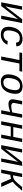

<svg xmlns="http://www.w3.org/2000/svg" viewBox="2106 -2684 588 4841"><g transform="rotate(90 2400.5 -264.0)"><path d="M226.6 -528.3 170.4 -239.3Q168 -224.6 139.2 -104L465.3 -528.3H561.5L459 0H375L437.5 -322.3Q451.2 -387.2 462.9 -426.3L132.8 0H39.1L141.6 -528.3Z M961.9 -538.1Q1050.3 -538.1 1099.6 -495.8Q1148.9 -453.6 1148.9 -380.4L1054.2 -373.5V-376.5Q1054.2 -418.5 1028.3 -443.8Q1002.4 -469.2 944.8 -469.2Q879.4 -469.2 836.9 -434.8Q794.4 -400.4 770.8 -324.7Q747.1 -249 747.1 -181.6Q747.1 -117.7 776.4 -87.9Q805.7 -58.1 864.3 -58.1Q917 -58.1 956.8 -84Q996.6 -109.9 1015.1 -163.1L1106.9 -157.2Q1091.3 -110.4 1054.9 -72Q1018.6 -33.7 966.6 -12Q914.6 9.8 855 9.8Q755.9 9.8 705.3 -38.6Q654.8 -86.9 654.8 -180.2Q654.8 -242.2 675 -312.3Q695.3 -382.3 735.6 -434.1Q775.9 -485.8 832.8 -512Q889.6 -538.1 961.9 -538.1Z M1314.9 -528.3H1787.6L1774.4 -459H1582L1492.7 0H1404.8L1494.1 -459H1301.8Z M2044.4 9.8Q1952.6 9.8 1903.8 -38.3Q1855 -86.4 1855 -179.2Q1855 -217.8 1863.8 -264.6Q1890.6 -400.9 1965.6 -469.5Q2040.5 -538.1 2153.8 -538.1Q2251 -538.1 2298.3 -493.2Q2345.7 -448.2 2345.7 -357.4Q2345.7 -291.5 2325.2 -218.5Q2304.7 -145.5 2265.1 -93.8Q2225.6 -42 2169.4 -16.1Q2113.3 9.8 2044.4 9.8ZM2253.4 -351.6Q2253.4 -412.6 2226.8 -442.9Q2200.2 -473.1 2142.6 -473.1Q2078.1 -473.1 2035.9 -435.5Q1993.7 -397.9 1970.5 -323.2Q1947.3 -248.5 1947.3 -182.1Q1947.3 -55.2 2056.2 -55.2Q2105.5 -55.2 2140.1 -75.4Q2174.8 -95.7 2200 -138.2Q2225.1 -180.7 2239.3 -243.4Q2253.4 -306.2 2253.4 -351.6Z M2614.7 -528.3 2576.7 -332 2574.7 -313.5Q2574.7 -283.2 2596.4 -268.1Q2618.2 -252.9 2658.2 -252.9Q2714.8 -252.9 2814 -278.3L2862.3 -528.3H2950.2L2847.7 0H2759.8L2804.2 -227.5Q2682.6 -183.1 2603.5 -183.1Q2543 -183.1 2513.4 -210.7Q2483.9 -238.3 2483.9 -288.1Q2483.9 -305.2 2487.8 -327.6L2526.9 -528.3Z M3228 -528.3 3184.6 -304.7H3432.1L3475.6 -528.3H3563.5L3460.9 0H3373L3419.9 -240.7H3172.4L3125.5 0H3037.6L3140.1 -528.3Z M3827.1 -528.3 3771 -239.3Q3768.6 -224.6 3739.7 -104L4065.9 -528.3H4162.1L4059.6 0H3975.6L4038.1 -322.3Q4051.8 -387.2 4063.5 -426.3L3733.4 0H3639.6L3742.2 -528.3Z M4358.4 -528.3H4446.3L4401.4 -296.9Q4455.1 -296.9 4494.9 -318.6Q4534.7 -340.3 4584.5 -397L4697.8 -528.3H4792.5L4651.4 -369.6Q4604 -315.9 4562.5 -290L4694.3 0H4594.7L4488.3 -248.5Q4470.7 -241.2 4441.7 -236.3Q4412.6 -231.4 4388.7 -231.4L4343.8 0H4255.9Z"/></g></svg>

Font: Cousine
Style: Italic
Weight: 400
Italic angle: -12°
Monospace: yes
Designer: Steve Matteson
Foundry: Monotype Imaging Inc.
Version: Version 1.21